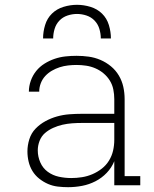

<svg xmlns="http://www.w3.org/2000/svg" viewBox="-20 -770 640 798"><path d="M263 8Q242 8 220.5 5.5Q199 3 179.5 -5.5Q160 -14 143 -27.5Q126 -41 115 -59Q104 -77 99 -98Q94 -119 94 -141Q94 -166 102 -191.5Q110 -217 128 -235.5Q146 -254 169 -266.5Q192 -279 217 -286Q242 -293 268 -295Q294 -297 320 -297H455V-358Q455 -378 451 -398Q447 -418 436.5 -435Q426 -452 410.5 -465Q395 -478 376.5 -486Q358 -494 338 -497Q318 -500 298 -500Q281 -500 263 -498Q245 -496 228 -490.5Q211 -485 195.5 -476Q180 -467 168 -454Q156 -441 149.5 -424Q143 -407 143 -389H100Q100 -412 108 -434.5Q116 -457 130.5 -475Q145 -493 165 -505.5Q185 -518 207 -525.5Q229 -533 252 -535.5Q275 -538 298 -538Q324 -538 349 -534.5Q374 -531 397.5 -521Q421 -511 441 -494.5Q461 -478 474 -456Q487 -434 492.5 -409Q498 -384 498 -358V-38H563V0H455V-100Q444 -73 423.5 -51.5Q403 -30 376.5 -16.5Q350 -3 321 2.5Q292 8 263 8ZM276 -30Q298 -30 320.5 -33.5Q343 -37 364 -46Q385 -55 403 -69Q421 -83 433 -102.5Q445 -122 450 -144Q455 -166 455 -189V-259H320Q300 -259 279.5 -257.5Q259 -256 239.5 -251.5Q220 -247 201 -238.5Q182 -230 167 -217Q152 -204 144.5 -184.5Q137 -165 137 -145Q137 -119 147.5 -95Q158 -71 178.5 -56Q199 -41 224.5 -35.5Q250 -30 276 -30ZM159 -610Q159 -638 167.5 -666Q176 -694 196 -713.5Q216 -733 244 -741.5Q272 -750 300 -750Q328 -750 356 -741.5Q384 -733 404 -713.5Q424 -694 432.5 -666Q441 -638 441 -610H399Q399 -630 393 -650Q387 -670 373 -684.5Q359 -699 339.5 -705.5Q320 -712 300 -712Q280 -712 260.5 -705.5Q241 -699 227 -684.5Q213 -670 207 -650Q201 -630 201 -610Z"/></svg>

Font: Iosevka Slab XLtEx
Style: Regular
Weight: 200
Width: 7
Monospace: yes
Designer: Belleve Invis
Foundry: Belleve Invis
Version: Version 11.1.0; ttfautohint (v1.8.3)